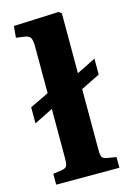

<svg xmlns="http://www.w3.org/2000/svg" viewBox="-117 -827 607 886"><g transform="rotate(-15 186.0 -383.5)"><path d="M38 0V-52L80 -58Q98 -61 103.5 -70Q109 -79 109 -107V-343L19 -298V-375L109 -418V-638Q109 -671 102 -683Q95 -695 71 -698L34 -703L39 -758L255 -767L268 -757V-471L359 -516V-440L268 -395V-105Q268 -80 273 -70.5Q278 -61 298 -58L340 -51V0Z"/></g></svg>

Font: Literata 36pt
Style: Bold
Weight: 700
Designer: Latin by Veronika Burian and Jose Scaglione. Greek by Irene Vlachou. Cyrillic by Vera Evstafieva.
Foundry: TypeTogether
Version: Version 3.002